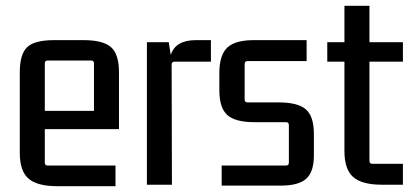

<svg xmlns="http://www.w3.org/2000/svg" viewBox="-20 -635 1409 660"><path d="M377 5H177Q108 5 78 -21Q48 -47 48 -110V-386Q48 -449 73.5 -473Q99 -497 165 -497H268Q334 -497 361.5 -473Q389 -449 389 -386V-191H134V-76Q134 -66 144 -66H377ZM144 -427Q134 -427 134 -417V-254H303V-417Q303 -427 293 -427Z M653 -497H705V-423H580Q570 -423 570 -413L571 0H485V-490H560L567 -446Q583 -497 653 -497Z M946 3H742V-66H963Q973 -66 973 -76V-205Q973 -215 963 -215H855Q789 -215 761.5 -239.5Q734 -264 734 -325V-384Q734 -447 762.5 -472.5Q791 -498 857 -497H1034V-425H831Q821 -425 821 -415V-293Q821 -283 831 -283H938Q1004 -283 1031.5 -259Q1059 -235 1059 -174V-101Q1059 -44 1032.5 -20.5Q1006 3 946 3Z M1365 -490V-423H1250V-82Q1250 -72 1260 -72H1365V0H1293Q1224 0 1194 -26.5Q1164 -53 1164 -115V-423H1105V-490H1164V-615H1250V-490Z"/></svg>

Font: Gemunu Libre Medium
Style: Regular
Weight: 500
Designer: Puspanada Ekanayake, Sola Matas, Pathum Egodawatta, Kosala Senevirathne
Foundry: mooniak
Version: Version 1.100